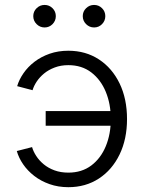

<svg xmlns="http://www.w3.org/2000/svg" viewBox="-20 -756 592 786"><path d="M259.8 10.3Q218.3 10.3 182.9 -2.2Q147.5 -14.6 120.1 -35.9Q92.8 -57.1 74.7 -83.5Q56.6 -109.9 48.8 -137.7L111.3 -153.8Q116.2 -136.2 128.2 -117.7Q140.1 -99.1 158.9 -83.5Q177.7 -67.9 203.1 -58.6Q228.5 -49.3 259.8 -49.3Q314.9 -49.3 353.8 -78.6Q392.6 -107.9 413.1 -157.5Q433.6 -207 433.6 -268.6Q433.6 -330.1 413.1 -379.9Q392.6 -429.7 353.8 -459.5Q314.9 -489.3 259.8 -489.3Q229 -489.3 203.9 -479.7Q178.7 -470.2 160.4 -455.1Q142.1 -439.9 130.1 -421.9Q118.2 -403.8 113.3 -386.7L50.3 -403.3Q58.1 -430.2 76.2 -456.3Q94.2 -482.4 121.3 -503.2Q148.4 -523.9 183.3 -536.1Q218.3 -548.3 259.8 -548.3Q330.6 -548.3 384.8 -512.9Q439 -477.5 469.5 -414.6Q500 -351.6 500 -268.6Q500 -186.5 469.5 -123.5Q439 -60.5 384.8 -25.1Q330.6 10.3 259.8 10.3ZM446.3 -241.2H167V-301.3H446.3ZM365.2 -643.6Q346.2 -643.6 332.5 -657.2Q318.8 -670.9 318.8 -689.9Q318.8 -709 332.5 -722.4Q346.2 -735.8 365.2 -735.8Q384.3 -735.8 397.7 -722.4Q411.1 -709 411.1 -689.9Q411.1 -670.9 397.7 -657.2Q384.3 -643.6 365.2 -643.6ZM162.6 -643.6Q143.6 -643.6 129.9 -657.2Q116.2 -670.9 116.2 -689.9Q116.2 -709 129.9 -722.4Q143.6 -735.8 162.6 -735.8Q181.6 -735.8 195.1 -722.4Q208.5 -709 208.5 -689.9Q208.5 -670.9 195.1 -657.2Q181.6 -643.6 162.6 -643.6Z"/></svg>

Font: Inter 17pt Light
Style: Regular
Weight: 300
Version: Version 4.001;git-66647c0bb